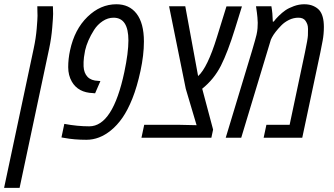

<svg xmlns="http://www.w3.org/2000/svg" viewBox="-67 -660 1600 920"><path d="M186.5 -629.9Q187.5 -608.4 187.5 -593.3Q187.5 -578.1 183.3 -527.8Q179.2 -477.5 168.9 -428.7L26.9 240.2H-47.4L94.7 -428.7Q105 -476.6 108.9 -523.2Q112.8 -569.8 112.8 -584.7Q112.8 -599.6 112.3 -603.5L111.8 -629.9Z M277.3 -268.6Q259.8 -298.8 259.8 -338.4Q259.8 -377.9 268.6 -418.5Q290 -519 352.1 -579.3Q414.1 -639.6 490.7 -639.6Q552.2 -639.6 586.9 -595.2Q622.6 -549.3 622.6 -460.9Q622.6 -396.5 606.2 -320.3Q589.8 -244.1 567.4 -188Q544.9 -131.8 519.5 -95.5Q494.1 -59.1 464.4 -35.2Q409.2 9.8 347.2 9.8Q288.6 9.8 242.2 1L227.5 -1.5L241.2 -66.4Q303.7 -54.7 360.8 -54.7Q473.6 -54.7 528.8 -314.9Q548.3 -407.2 548.3 -466.3Q548.3 -575.2 477.1 -575.2Q449.7 -575.2 424.8 -558.6Q399.9 -542 383.8 -516.6Q351.6 -465.8 340.8 -418.5Q333.5 -380.4 333.5 -363.5Q333.5 -346.7 333.5 -341.8Q335 -310.1 352.5 -291.7Q370.1 -273.4 403.8 -272.5L414.1 -271.5L388.7 -212.9L378.4 -213.9Q307.6 -216.3 277.3 -268.6Z M820.8 -629.9 882.3 -295.4Q927.2 -335.4 972.7 -482.9L1018.1 -629.4H1092.3L1059.6 -523.9Q1024.4 -410.2 991.5 -345.2Q958.5 -280.3 901.9 -234.9L954.1 -39.1L945.8 0H610.8L624 -62H790L875 -60.1L823.2 -234.4L743.2 -629.9Z M1462.9 -611.3Q1484.9 -585.9 1484.9 -530.8Q1484.9 -496.6 1479 -465.1Q1473.1 -433.6 1467.8 -407.7L1381.3 0H1196.3L1209.5 -62H1320.8L1394 -407.7Q1407.7 -472.7 1408.4 -490.2Q1409.2 -507.8 1408.9 -521.5Q1408.7 -535.2 1405.5 -543.7Q1402.3 -552.2 1397 -560.1Q1386.7 -575.2 1363 -575.2Q1339.4 -575.2 1317.6 -564.5Q1295.9 -553.7 1280.8 -538.1Q1249.5 -505.9 1236.3 -481L1231 -470.2L1088.9 0H1014.6L1140.6 -416.5Q1158.2 -476.1 1162.1 -493.2Q1166 -510.3 1167 -524.7Q1168 -539.1 1168 -550.8Q1168 -562.5 1166.5 -576.7Q1165 -590.8 1164.1 -598.9Q1163.1 -606.9 1161.4 -617.7Q1159.7 -628.4 1159.7 -629.9H1233.4Q1239.3 -597.2 1240.2 -556.6H1244.6Q1253.4 -568.8 1269 -584.2Q1284.7 -599.6 1300.5 -610.6Q1316.4 -621.6 1341.1 -630.6Q1365.7 -639.6 1390.6 -639.6Q1415.5 -639.6 1433.8 -631.6Q1452.1 -623.5 1462.9 -611.3Z"/></svg>

Font: Open Sans Hebrew Condensed
Style: Italic
Weight: 400
Width: 3
Italic angle: -12°
Foundry: Ascender Corporation, Yanek Iontef
Version: Version 2.001;PS 002.001;hotconv 1.0.70;makeotf.lib2.5.58329